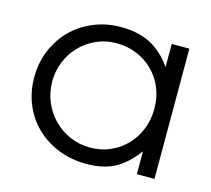

<svg xmlns="http://www.w3.org/2000/svg" viewBox="-87 -663 857 779"><g transform="rotate(15 341.5 -273.5)"><path d="M42 -272Q42 -211 64 -158.5Q86 -106 125.5 -68Q165 -30 219 -8.5Q273 13 336 13Q406 13 454 -12Q502 -37 546 -96V0H620V-547H546V-450Q505 -508 453.5 -534Q402 -560 330 -560Q269 -560 216 -538Q163 -516 124.5 -477.5Q86 -439 64 -386.5Q42 -334 42 -272ZM117 -275Q117 -320 133.5 -359.5Q150 -399 179 -428.5Q208 -458 246.5 -475Q285 -492 329 -492Q376 -492 415.5 -475.5Q455 -459 484 -430Q513 -401 529.5 -361.5Q546 -322 546 -275Q546 -228 530 -188Q514 -148 485.5 -118.5Q457 -89 418.5 -72Q380 -55 335 -55Q289 -55 249.5 -72Q210 -89 180.5 -119Q151 -149 134 -189Q117 -229 117 -275Z"/></g></svg>

Font: Involve
Style: Regular
Weight: 400
Designer: Stefan Peev
Foundry: Context Ltd.
Version: Version 1.001